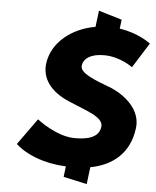

<svg xmlns="http://www.w3.org/2000/svg" viewBox="-66 -987 934 1150"><g transform="rotate(5 401.5 -411.5)"><path d="M481.7 -932 469.6 -833.9C331.4 -810.2 210.4 -719.5 194.2 -588C183.7 -502 234.3 -425 348.1 -376C460.6 -327 563.8 -300 556.4 -240C547 -163 452.1 -159 402.5 -159C291.2 -159 175 -252 175 -252L61.6 -94C61.6 -94 155.6 4.9 365.5 14.3L357.7 78L499.1 109L511.7 6.5C638.5 -17.2 744.4 -92.9 763.8 -251C777.1 -359 685.6 -437 598.4 -476C492.3 -516 402 -549 407.6 -595C413.2 -640 457.9 -669 535.3 -669C633.1 -669 708.1 -612 708.1 -612L802.5 -762C802.5 -762 731.9 -819.1 615.1 -835.6L621.7 -890Z"/></g></svg>

Font: Hussar
Style: BdSuprExtOblOne
Weight: 700
Foundry: Cannot Into Space Fonts
Version: Version 2.00